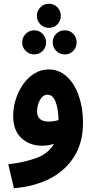

<svg xmlns="http://www.w3.org/2000/svg" viewBox="-20 -770 504 1020"><path d="M54 230 24 103Q112 92 174.5 69Q237 46 267 -6Q237 4 204 4Q137 4 93.5 -36.5Q50 -77 50 -154Q50 -199 64 -243Q78 -287 103.5 -323Q129 -359 163.5 -380Q198 -401 238 -401Q295 -401 336 -362.5Q377 -324 399 -259.5Q421 -195 421 -118Q421 -13 374.5 61.5Q328 136 245.5 178.5Q163 221 54 230ZM177 -178Q177 -149 194 -136.5Q211 -124 237 -124Q264 -124 291 -132Q290 -191 275.5 -229Q261 -267 232 -267Q209 -267 193 -240Q177 -213 177 -178ZM240 -622Q213 -622 194.5 -640.5Q176 -659 176 -686Q176 -712 194.5 -731Q213 -750 240 -750Q267 -750 285 -731Q303 -712 303 -686Q303 -659 285 -640.5Q267 -622 240 -622ZM162 -481Q135 -481 116.5 -499.5Q98 -518 98 -545Q98 -571 116.5 -590Q135 -609 162 -609Q188 -609 206.5 -590Q225 -571 225 -545Q225 -518 206.5 -499.5Q188 -481 162 -481ZM325 -481Q297 -481 278.5 -499.5Q260 -518 260 -545Q260 -572 278.5 -590.5Q297 -609 325 -609Q351 -609 369 -590.5Q387 -572 387 -545Q387 -518 369 -499.5Q351 -481 325 -481Z"/></svg>

Font: Noto Sans Arabic Cond
Style: Bold
Weight: 700
Width: 3
Designer: Monotype Design Team, Nadine Chahine, Nizar Qandah and Khaled Hosny
Foundry: Monotype Imaging Inc.
Version: Version 2.012; ttfautohint (v1.8.4.7-5d5b)